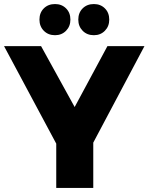

<svg xmlns="http://www.w3.org/2000/svg" viewBox="-25 -929 734 949"><path d="M247 -755Q213 -755 191.5 -777Q170 -799 170 -832Q170 -866 191.5 -887.5Q213 -909 247 -909Q280 -909 301.5 -887.5Q323 -866 323 -832Q323 -799 301.5 -777Q280 -755 247 -755ZM439 -755Q405 -755 383.5 -777Q362 -799 362 -832Q362 -866 383.5 -887.5Q405 -909 439 -909Q472 -909 493.5 -887.5Q515 -866 515 -832Q515 -799 493.5 -777Q472 -755 439 -755ZM689 -701 436 -224V0H253V-219L-5 -701H178L344 -400L506 -701Z"/></svg>

Font: Montserrat arm
Style: Bold
Weight: 700
Designer: Julieta Ulanovsky
Foundry: Julieta Ulanovsky
Version: Version 6.000;PS 006.000;hotconv 1.0.88;makeotf.lib2.5.64775